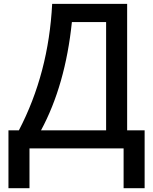

<svg xmlns="http://www.w3.org/2000/svg" viewBox="-20 -779 803 1008"><path d="M24.4 -94.7H79.1Q235.4 -394.5 253.9 -758.8H647.5V-94.7H739.3V209H628.9V0H134.8V209H24.4ZM195.3 -94.7H537.1V-663.1H357.4Q323.2 -332 195.3 -94.7Z"/></svg>

Font: Gothic A1 SemiBold
Style: Regular
Weight: 600
Version: Version 2.50